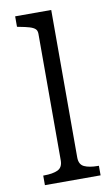

<svg xmlns="http://www.w3.org/2000/svg" viewBox="-87 -804 497 849"><g transform="rotate(-10 162.0 -379.0)"><path d="M206 -758V-96Q206 -64 228.5 -53.5Q251 -43 290 -43H294V0H44V-43H48Q87 -43 109.5 -53.5Q132 -64 132 -96V-664Q132 -679 123.5 -686.5Q115 -694 98 -699Q81 -704 54 -709L44 -711V-758Z"/></g></svg>

Font: Roboto Serif Light
Style: Regular
Weight: 300
Designer: Greg Gazdowicz
Foundry: Commercial Type
Version: Version 1.008